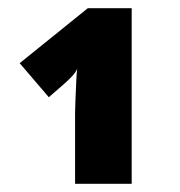

<svg xmlns="http://www.w3.org/2000/svg" viewBox="-20 -864 439 468"><path d="M301 -844V-416H163V-590Q163 -601 164 -623.5Q165 -646 166 -667.5Q167 -689 168 -696Q164 -687 155 -677.5Q146 -668 138 -661L99 -627L28 -710L194 -844Z"/></svg>

Font: Noto Sans Black
Style: Regular
Weight: 900
Designer: Monotype Design Team
Foundry: Monotype Imaging Inc.
Version: Version 2.007